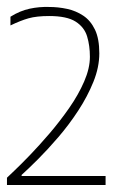

<svg xmlns="http://www.w3.org/2000/svg" viewBox="-26 -1082 332 551"><path d="M-6 -572Q-3 -575 15 -592Q33 -609 60 -637Q87 -665 116.5 -699.5Q146 -734 172.5 -772Q199 -810 215.5 -848Q232 -886 232 -919Q232 -951 224 -977.5Q216 -1004 191 -1020Q166 -1036 115 -1036Q79 -1036 56 -1029.5Q33 -1023 4 -1009V-1034Q31 -1051 59 -1057Q87 -1063 115 -1062Q141 -1062 166.5 -1056.5Q192 -1051 213 -1037Q234 -1023 246.5 -997Q259 -971 259 -929Q259 -889 242 -847Q225 -805 198.5 -764.5Q172 -724 141.5 -688.5Q111 -653 83 -625Q55 -597 36 -580V-577H277V-551H-6Z"/></svg>

Font: Matangi Light
Style: Regular
Weight: 300
Designer: Prashant Pant
Foundry: The Graphic Ant
Version: Version 3.002